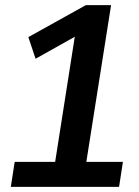

<svg xmlns="http://www.w3.org/2000/svg" viewBox="-20 -725 538 745"><path d="M22 0 37 -97H194L274 -607L316 -608L118 -497L90 -581L313 -705H411L315 -97H457L442 0Z"/></svg>

Font: Nunito Sans 7pt Condensed
Style: Bold Italic
Weight: 700
Width: 3
Italic angle: -9°
Designer: Vernon Adams
Foundry: Vernon Adams
Version: Version 3.101;gftools[0.9.27]